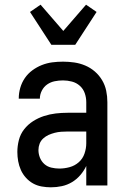

<svg xmlns="http://www.w3.org/2000/svg" viewBox="-20 -791 540 819"><path d="M197 8Q178 8 158 4.5Q138 1 121 -8.5Q104 -18 90.5 -33Q77 -48 69 -66Q61 -84 57.5 -103.5Q54 -123 54 -143Q54 -168 60.5 -193.5Q67 -219 83 -239.5Q99 -260 121 -274Q143 -288 167.5 -296Q192 -304 217.5 -307Q243 -310 269 -310H348V-355Q348 -375 341.5 -393.5Q335 -412 320.5 -425Q306 -438 287 -443Q268 -448 249 -448Q231 -448 213.5 -444.5Q196 -441 181.5 -431Q167 -421 158.5 -404.5Q150 -388 150 -370H60V-371Q60 -394 66.5 -416.5Q73 -439 86 -458Q99 -477 118 -491Q137 -505 158.5 -513.5Q180 -522 202.5 -525Q225 -528 249 -528Q273 -528 297 -524.5Q321 -521 343.5 -511.5Q366 -502 384.5 -486Q403 -470 415.5 -449Q428 -428 433 -404Q438 -380 438 -355V0H348V-83Q338 -62 322.5 -44Q307 -26 287 -14Q267 -2 244 3Q221 8 197 8ZM233 -72Q255 -72 277 -78Q299 -84 316 -99Q333 -114 340.5 -136Q348 -158 348 -180V-230H269Q255 -230 241 -229Q227 -228 213.5 -224.5Q200 -221 187.5 -215.5Q175 -210 164.5 -200.5Q154 -191 149 -178Q144 -165 144 -151Q144 -134 150.5 -118Q157 -102 169.5 -91Q182 -80 199 -76Q216 -72 233 -72ZM199 -600 108 -740 153 -771 250 -659 347 -771 392 -740 301 -600Z"/></svg>

Font: Iosevka SS10 Medium
Style: Regular
Weight: 500
Monospace: yes
Designer: Belleve Invis
Foundry: Belleve Invis
Version: Version 28.0.6; ttfautohint (v1.8.4)